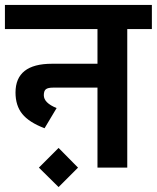

<svg xmlns="http://www.w3.org/2000/svg" viewBox="-30 -681 637 780"><path d="M0 0ZM587 -661V-563H487V0H366V-325H185Q165 -325 156.5 -318.5Q148 -312 148 -294Q148 -263 200 -242L151 -160Q88 -184 60.5 -218Q33 -252 33 -305Q33 -422 181 -422H366V-563H-10V-661ZM128 0 208 -80 287 0 208 79Z"/></svg>

Font: Biryani
Style: Bold
Weight: 700
Designer: Dan Reynolds and Mathieu Reguer
Foundry: Dan Reynolds and Mathieu Reguer
Version: Version 1.004; ttfautohint (v1.1) -l 5 -r 5 -G 72 -x 0 -D la